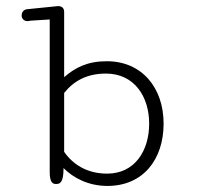

<svg xmlns="http://www.w3.org/2000/svg" viewBox="-20 -596 645 624"><path d="M188.5 -557.1C188.5 -568.4 182.6 -576.2 168.5 -576.2C165.5 -576.2 162.6 -575.7 158.7 -575.2L66.4 -565.9C54.7 -563.5 50.3 -553.7 50.3 -545.9C50.3 -536.1 57.6 -527.3 69.3 -527.3C72.3 -527.3 75.7 -528.3 79.1 -528.8L141.6 -532.7V-36.1C141.6 -3.4 151.4 2 161.6 2C173.8 2 186.5 0 186.5 -49.8C217.8 -18.1 267.1 8.3 329.1 8.3C443.8 8.3 511.7 -76.2 511.7 -194.3C511.7 -310.5 441.4 -397 327.1 -397C264.2 -397 224.6 -376.5 188.5 -345.2ZM464.8 -194.3C464.8 -106.9 418.9 -31.7 328.1 -31.7C262.2 -31.7 216.8 -62 188.5 -102.5V-293.9C219.2 -332.5 262.2 -356.9 324.2 -356.9C417.5 -356.9 464.8 -280.8 464.8 -194.3Z"/></svg>

Font: Cutive Mono
Style: Regular
Weight: 400
Monospace: yes
Designer: Vernon Adams
Foundry: Vernon Adams
Version: Version 1.002